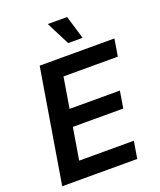

<svg xmlns="http://www.w3.org/2000/svg" viewBox="-169 -1050 962 1154"><g transform="rotate(-20 312.5 -473.0)"><path d="M25.9 0 146.5 -727.5H624.5L606.4 -617.7H258.8L226.6 -421.9H548.3L530.3 -313.5H208L174.3 -109.9H523.9L505.9 0ZM354 -796.4 277.8 -945.8H401.4L446.3 -796.4Z"/></g></svg>

Font: Inter 17pt SemiBold
Style: Italic
Weight: 600
Italic angle: -9.3988°
Version: Version 4.001;git-66647c0bb